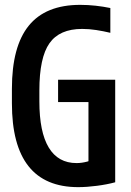

<svg xmlns="http://www.w3.org/2000/svg" viewBox="-20 -760 540 790"><path d="M302 10Q29 10 29 -335V-395Q29 -569 98.5 -654.5Q168 -740 310 -740Q342 -740 373.5 -736.5Q405 -733 434 -727V-625Q405 -632 375.5 -636.5Q346 -641 318 -641Q225 -641 183.5 -582Q142 -523 142 -388V-343Q142 -217 180.5 -153Q219 -89 295 -89Q316 -89 338.5 -95Q361 -101 384 -114L344 -57V-340H219V-432H454V-10Q421 -1 379 4.5Q337 10 302 10Z"/></svg>

Font: M PLUS 1 Code Medium
Style: Regular
Weight: 500
Designer: Coji Morishita
Foundry: UNDERFOREST DESIGN
Version: Version 1.002